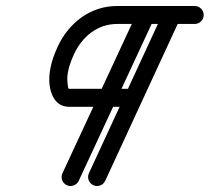

<svg xmlns="http://www.w3.org/2000/svg" viewBox="-20 -591 700 641"><path d="M526.8 -553.5C526.8 -553.5 526.8 -553.5 526.8 -553.5C443.5 -373.2 360.2 -192.9 276.8 -12.6C269.9 2.5 276.5 20.3 291.5 27.2C306.5 34.2 324.4 27.6 331.3 12.6C414.6 -167.7 497.9 -348.1 581.2 -528.4C588.2 -543.4 581.6 -561.2 566.6 -568.2C551.5 -575.1 533.7 -568.6 526.8 -553.5ZM439.8 -553.6C439.8 -553.6 439.8 -553.6 439.8 -553.6C356 -373.3 272.2 -193 188.5 -12.6C181.5 2.4 188 20.2 203 27.2C218.1 34.2 235.9 27.7 242.9 12.6C242.9 12.6 242.9 12.6 242.9 12.6C326.7 -167.7 410.4 -348 494.2 -528.3C501.2 -543.3 494.7 -561.2 479.6 -568.2C464.6 -575.1 446.8 -568.6 439.8 -553.6ZM630 -571C630 -571 630 -571 630 -571C543.7 -571 457.3 -571 371 -571C281.6 -571 209.8 -515 172.8 -435.7C158.6 -405.2 147.6 -372.1 144.9 -338.4C141.4 -295.4 156 -234.5 210 -234.5C282 -234.5 354 -234.5 426 -234.5C442.6 -234.5 456 -247.9 456 -264.5C456 -281 442.6 -294.5 426 -294.5C426 -294.5 426 -294.5 426 -294.5C354 -294.5 282 -294.5 210 -294.5C206.1 -294.5 204.1 -326.8 204.7 -333.6C206.8 -360.1 216 -386.3 227.2 -410.3C254.3 -468.4 304.9 -511 371 -511C457.3 -511 543.7 -511 630 -511C646.6 -511 660 -524.4 660 -541C660 -557.5 646.6 -571 630 -571Z"/></svg>

Font: FRB American Cursive
Style: Bold Italic
Weight: 700
Italic angle: -25°
Version: Version 2.0;Modular Font Editor K font №1